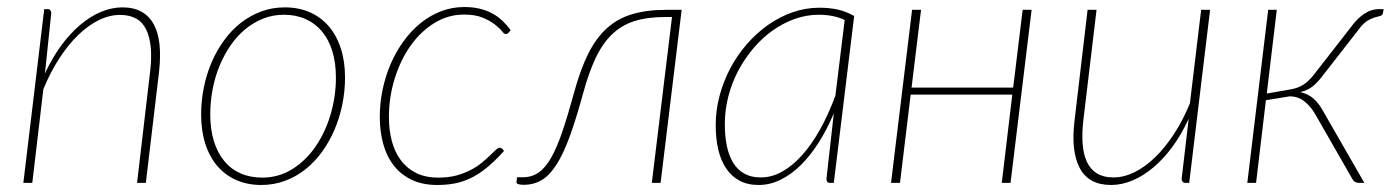

<svg xmlns="http://www.w3.org/2000/svg" viewBox="-20 -521 3964 547"><path d="M46.5 0 106 -495H116Q121.5 -495 123.8 -491.5Q126 -488 126 -483.5L108 -311.5Q128 -355 153.5 -390Q179 -425 207.8 -449.5Q236.5 -474 267.2 -487Q298 -500 329 -500Q361 -500 383.2 -487.5Q405.5 -475 418.2 -451.5Q431 -428 434.5 -393.8Q438 -359.5 433 -315.5L395.5 0H370.5L407.5 -315.5Q417 -393 397 -435.8Q377 -478.5 322 -478.5Q292 -478.5 261.8 -463.8Q231.5 -449 203 -421.5Q174.5 -394 149 -354.8Q123.5 -315.5 103.5 -267L72 0Z M727 -15Q774 -15 812.8 -39.2Q851.5 -63.5 879 -103.5Q906.5 -143.5 921.8 -194.8Q937 -246 937 -300Q937 -342 926.8 -375.2Q916.5 -408.5 897.2 -431.5Q878 -454.5 850.5 -466.8Q823 -479 789 -479Q757.5 -479 729.8 -468Q702 -457 678.8 -437.8Q655.5 -418.5 637 -391.8Q618.5 -365 605.5 -333.5Q592.5 -302 585.8 -266.8Q579 -231.5 579 -195Q579 -153 589.2 -119.5Q599.5 -86 618.5 -62.8Q637.5 -39.5 665 -27.2Q692.5 -15 727 -15ZM724.5 6Q685 6 653.2 -8Q621.5 -22 599.2 -48Q577 -74 565 -111.2Q553 -148.5 553 -195Q553 -234 560.8 -272Q568.5 -310 583 -343.8Q597.5 -377.5 618.5 -406.2Q639.5 -435 666 -455.8Q692.5 -476.5 724 -488.2Q755.5 -500 791.5 -500Q831 -500 862.8 -486Q894.5 -472 916.8 -446Q939 -420 951 -383Q963 -346 963 -300Q963 -261 955.2 -223.2Q947.5 -185.5 933 -151.5Q918.5 -117.5 897.5 -88.5Q876.5 -59.5 850 -38.5Q823.5 -17.5 791.8 -5.8Q760 6 724.5 6Z M1416 -91Q1389 -61 1365.2 -42Q1341.5 -23 1318.8 -12.5Q1296 -2 1273.5 2Q1251 6 1226 6Q1183.5 6 1152.8 -8.8Q1122 -23.5 1101.8 -49.5Q1081.5 -75.5 1071.8 -111Q1062 -146.5 1062 -188Q1062 -227 1070 -265.5Q1078 -304 1093 -338.8Q1108 -373.5 1129.5 -403.2Q1151 -433 1177.8 -454.8Q1204.5 -476.5 1236 -488.8Q1267.5 -501 1303 -501Q1327 -501 1346.8 -496.2Q1366.5 -491.5 1382.5 -482.8Q1398.5 -474 1411.2 -462Q1424 -450 1435 -435L1428 -427Q1425 -424 1420.5 -424Q1416.5 -424 1409.5 -432.8Q1402.5 -441.5 1389.2 -451.8Q1376 -462 1355 -470.8Q1334 -479.5 1302 -479.5Q1256 -479.5 1216.8 -455Q1177.5 -430.5 1149 -389.8Q1120.5 -349 1104.2 -296.2Q1088 -243.5 1088 -187.5Q1088 -151 1096.2 -119.5Q1104.5 -88 1121.8 -64.8Q1139 -41.5 1165.5 -28.2Q1192 -15 1229 -15Q1258 -15 1280.8 -21.2Q1303.5 -27.5 1321.5 -37Q1339.5 -46.5 1352.8 -57.5Q1366 -68.5 1375.8 -78Q1385.5 -87.5 1392.2 -93.8Q1399 -100 1403.5 -100Q1408 -100 1411 -97L1416 -91Z M1615.5 -257Q1633 -321.5 1655 -366.2Q1677 -411 1707.5 -439.2Q1738 -467.5 1779.8 -480.2Q1821.5 -493 1878.5 -493H1922L1862 0H1837L1894.5 -472.5H1874.5Q1824 -472.5 1787.2 -460.8Q1750.5 -449 1723.5 -423Q1696.5 -397 1677 -355.8Q1657.5 -314.5 1641.5 -256Q1621.5 -182.5 1603.2 -132.5Q1585 -82.5 1565.2 -51.8Q1545.5 -21 1523 -7.8Q1500.5 5.5 1472 5.5Q1450.5 5.5 1451.5 -2.5L1453 -16H1470Q1495 -16 1514.5 -29.5Q1534 -43 1550.5 -72.2Q1567 -101.5 1582.5 -147.2Q1598 -193 1615.5 -257Z M2355.5 0H2344.5Q2338.5 0 2336.5 -3.8Q2334.5 -7.5 2334.5 -11.5L2355.5 -198Q2336.5 -153 2312.8 -115.5Q2289 -78 2261.8 -51Q2234.5 -24 2204 -9Q2173.5 6 2141.5 6Q2109.5 6 2086.5 -6.5Q2063.5 -19 2048.5 -41.5Q2033.5 -64 2026.2 -95.2Q2019 -126.5 2019 -164.5Q2019 -207 2030 -248.2Q2041 -289.5 2060.8 -326.8Q2080.5 -364 2108 -395.5Q2135.5 -427 2168.2 -450Q2201 -473 2238 -486Q2275 -499 2314.5 -499Q2343 -499 2366.8 -493.8Q2390.5 -488.5 2413.5 -475.5ZM2147.5 -15.5Q2178.5 -15.5 2208.2 -32Q2238 -48.5 2265.2 -79Q2292.5 -109.5 2316.5 -152.5Q2340.5 -195.5 2360 -248.5L2386.5 -464Q2369.5 -472 2351 -475.5Q2332.5 -479 2312.5 -479Q2277.5 -479 2244 -467Q2210.5 -455 2180.8 -433.8Q2151 -412.5 2126.2 -383.2Q2101.5 -354 2083.2 -319.5Q2065 -285 2055 -246.2Q2045 -207.5 2045 -167.5Q2045 -132 2051 -104Q2057 -76 2069.5 -56.2Q2082 -36.5 2101.2 -26Q2120.5 -15.5 2147.5 -15.5Z M2919 -493 2859 0H2834L2864 -251.5H2574.5L2544 0H2518.5L2578.5 -493H2604L2577 -271.5H2866.5L2893.5 -493Z M3104 -493 3066.5 -179Q3062 -140 3064.5 -109.8Q3067 -79.5 3077.2 -58.5Q3087.5 -37.5 3106 -26.5Q3124.5 -15.5 3152 -15.5Q3181.5 -15.5 3211.8 -30.2Q3242 -45 3270.5 -72.5Q3299 -100 3324.5 -139Q3350 -178 3370 -226.5L3402 -493H3427.5L3368 0H3357.5Q3351.5 0 3349 -3.5Q3346.5 -7 3346.5 -11.5L3366.5 -182.5Q3346.5 -139 3321 -104Q3295.5 -69 3266.5 -44.5Q3237.5 -20 3206.8 -7Q3176 6 3145.5 6Q3081.5 6 3056 -42.5Q3030.5 -91 3041.5 -179L3078.5 -493Z M3830.5 -446Q3846 -467.5 3866 -481.2Q3886 -495 3909 -495H3922L3919.5 -482Q3918 -477 3911.8 -475.5Q3905.5 -474 3896.2 -471.2Q3887 -468.5 3876 -462Q3865 -455.5 3854 -441L3746 -302.5Q3732.5 -285 3719.2 -274.5Q3706 -264 3684.5 -258.5Q3707 -253.5 3722.5 -239.8Q3738 -226 3749.5 -204.5L3867 0H3852.5Q3845.5 0 3841.2 -2.2Q3837 -4.5 3834 -9L3726.5 -196.5Q3714.5 -217.5 3696.5 -232Q3678.5 -246.5 3654 -246.5L3586.5 -235.5L3558.5 0H3533.5L3593 -493H3617.5L3589 -254.5L3657.5 -266.5Q3678.5 -270 3693.2 -279.8Q3708 -289.5 3721 -305.5Z"/></svg>

Font: Lato Thin
Style: Italic
Weight: 200
Italic angle: -7°
Designer: Lukasz Dziedzic
Foundry: tyPoland Lukasz Dziedzic
Version: Version 2.007; 2014-02-27